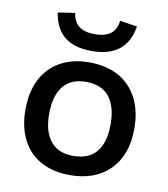

<svg xmlns="http://www.w3.org/2000/svg" viewBox="-77 -715 696 797"><g transform="rotate(10 271.0 -316.5)"><path d="M270 -458Q342 -458 393.5 -429.5Q445 -401 473 -347.5Q501 -294 501 -219Q501 -108 439 -45.5Q377 17 270 17Q200 17 148.5 -11Q97 -39 69.5 -92.5Q42 -146 42 -219Q42 -294 69.5 -347.5Q97 -401 148.5 -429.5Q200 -458 270 -458ZM270 -376Q207 -376 174.5 -335.5Q142 -295 142 -219Q142 -144 174.5 -104Q207 -64 270 -64Q336 -64 368.5 -104Q401 -144 401 -219Q401 -295 368.5 -335.5Q336 -376 270 -376ZM270 -506Q124 -506 104 -639L176 -650Q185 -577 270 -577Q358 -577 365 -650L438 -639Q417 -506 270 -506Z"/></g></svg>

Font: Podkova SemiBold
Style: Regular
Weight: 600
Designer: Ilya Yudin
Foundry: Cyreal (www.cyreal.org)
Version: Version 2.103